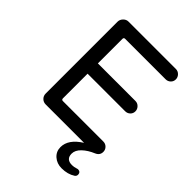

<svg xmlns="http://www.w3.org/2000/svg" viewBox="-249 -802 1121 1121"><g transform="rotate(45 311.5 -242.0)"><path d="M449 97Q449 143 498 143Q514 143 532 137L535 136L541 135Q551 135 557 141Q563 147 563 157Q563 169 553 176Q518 199 468 199Q429 199 402.5 175.5Q376 152 376 116Q376 51 456 1H139Q120 1 107 -12Q94 -25 94 -44V-637Q94 -655 107.5 -669Q121 -683 139 -683H530Q548 -683 560.5 -670Q573 -657 573 -640Q573 -622 560.5 -610Q548 -598 530 -598H196Q185 -598 185 -586V-384H495Q513 -384 525.5 -371Q538 -358 538 -341Q538 -323 525.5 -311Q513 -299 495 -299H185V-96Q185 -84 196 -84H530Q548 -84 560.5 -71.5Q573 -59 573 -41Q573 -13 545 -1Q504 16 476.5 42Q449 68 449 97Z"/></g></svg>

Font: 寒蝉全圆体
Style: Regular
Weight: 400
Designer: Warren2060
      Designed by Motoya company      

      [Varela Round]
      Joe Prince(Latin component); Avraham Cornf
Foundry: ChillType
Version: Version 3.200